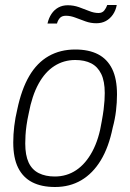

<svg xmlns="http://www.w3.org/2000/svg" viewBox="-20 -736 521 768"><path d="M200 12Q146 12 109 -7Q72 -26 52.5 -65Q33 -104 33 -166Q33 -198 37 -231.5Q41 -265 49 -298Q66 -379 97 -432Q128 -485 174.5 -511.5Q221 -538 281 -538Q335 -538 372 -519Q409 -500 428.5 -460.5Q448 -421 448 -358Q448 -326 444 -292.5Q440 -259 431 -226Q415 -147 383 -94.5Q351 -42 305 -15Q259 12 200 12ZM199 -30Q247 -30 285 -55.5Q323 -81 349.5 -130.5Q376 -180 387 -251Q392 -278 394.5 -298Q397 -318 398 -334Q399 -350 399 -364Q399 -411 385 -440Q371 -469 345 -482.5Q319 -496 281 -496Q235 -496 197.5 -472Q160 -448 134 -400.5Q108 -353 95 -283Q89 -256 86 -234Q83 -212 82 -194.5Q81 -177 81 -162Q81 -115 94.5 -86Q108 -57 135 -43.5Q162 -30 199 -30ZM170 -642Q175 -664 186 -680.5Q197 -697 213.5 -706Q230 -715 251 -715Q274 -715 295.5 -707.5Q317 -700 336.5 -692Q356 -684 374 -684Q389 -684 397 -694Q405 -704 409 -716H447Q443 -694 431.5 -677.5Q420 -661 403.5 -652Q387 -643 365 -643Q343 -643 322 -650.5Q301 -658 281.5 -665.5Q262 -673 244 -673Q227 -673 219 -663.5Q211 -654 208 -642Z"/></svg>

Font: Archivo SemiCondensed Thin
Style: Italic
Weight: 250
Width: 4
Italic angle: -10°
Designer: Hector Gatti
Foundry: Omnibus-Type
Version: Version 2.001